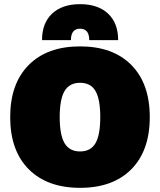

<svg xmlns="http://www.w3.org/2000/svg" viewBox="-20 -893 769 923"><path d="M548 -700H409Q409 -755 365 -755Q321 -755 321 -700H182Q182 -782 230.5 -827.5Q279 -873 365 -873Q451 -873 499.5 -827.5Q548 -782 548 -700ZM118 -580.5Q207 -670 365 -670Q523 -670 611.5 -580.5Q700 -491 700 -330Q700 -169 611.5 -79.5Q523 10 365 10Q207 10 118 -79.5Q29 -169 29 -330Q29 -491 118 -580.5ZM439 -455.5Q416 -495 365 -495Q314 -495 290.5 -455.5Q267 -416 267 -330Q267 -244 290.5 -204.5Q314 -165 365 -165Q416 -165 439 -204.5Q462 -244 462 -330Q462 -416 439 -455.5Z"/></svg>

Font: Elaine Sans Black
Style: Regular
Weight: 900
Designer: Wei Huang
Foundry: Wei Huang
Version: Version 2.001;December 24, 2019;FontCreator 12.0.0.2547 64-b